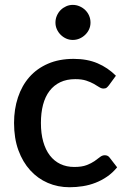

<svg xmlns="http://www.w3.org/2000/svg" viewBox="-20 -759 520 786"><path d="M426 -410Q421 -403.5 416.5 -400Q412 -396.5 403.5 -396.5Q395 -396.5 385.8 -402.5Q376.5 -408.5 363.8 -415.8Q351 -423 333 -429Q315 -435 288 -435Q253 -435 226.8 -422.5Q200.5 -410 182.8 -386.8Q165 -363.5 156.2 -330.2Q147.5 -297 147.5 -255.5Q147.5 -212.5 157 -179Q166.5 -145.5 184.2 -122.5Q202 -99.5 227.2 -87.5Q252.5 -75.5 284 -75.5Q315 -75.5 334.5 -83Q354 -90.5 367 -99.5Q380 -108.5 389.2 -116Q398.5 -123.5 409 -123.5Q422 -123.5 429 -113.5L459.5 -74Q441 -51.5 418.5 -36Q396 -20.5 371 -10.8Q346 -1 319 3.2Q292 7.5 264.5 7.5Q217 7.5 175.8 -10.2Q134.5 -28 103.8 -61.8Q73 -95.5 55.2 -144.2Q37.5 -193 37.5 -255.5Q37.5 -312 53.5 -360.2Q69.5 -408.5 100.2 -443.5Q131 -478.5 176.5 -498.2Q222 -518 281.5 -518Q337 -518 379.2 -500Q421.5 -482 454.5 -449ZM350.5 -666.5Q350.5 -652 344.8 -639.2Q339 -626.5 329 -616.8Q319 -607 305.8 -601.2Q292.5 -595.5 278 -595.5Q263.5 -595.5 250.8 -601.2Q238 -607 228.2 -616.8Q218.5 -626.5 212.8 -639.2Q207 -652 207 -666.5Q207 -681.5 212.8 -694.8Q218.5 -708 228.2 -717.8Q238 -727.5 250.8 -733.2Q263.5 -739 278 -739Q292.5 -739 305.8 -733.2Q319 -727.5 329 -717.8Q339 -708 344.8 -694.8Q350.5 -681.5 350.5 -666.5Z"/></svg>

Font: Lato 2
Style: Regular
Weight: 600
Designer: Lukasz Dziedzic with Adam Twardoch and Botio Nikoltchev
Foundry: tyPoland Lukasz Dziedzic
Version: Version 2.015; 2015-08-06; http://www.latofonts.com/